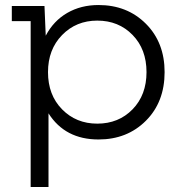

<svg xmlns="http://www.w3.org/2000/svg" viewBox="-20 -550 726 764"><path d="M372 -530Q486 -530 560.5 -455.5Q635 -381 635 -263Q635 -144 560.5 -69.5Q486 5 372 5Q239 5 173 -99V194H102V-466H27V-526H157L162 -408Q193 -467 247.5 -498.5Q302 -530 372 -530ZM367 -58Q452 -58 507.5 -115Q563 -172 563 -263Q563 -354 507.5 -411Q452 -468 367 -468Q283 -468 227 -410.5Q171 -353 171 -263Q171 -172 227 -115Q283 -58 367 -58Z"/></svg>

Font: mBank
Style: Regular
Weight: 400
Designer: Julieta Ulanovsky
Foundry: Julieta Ulanovsky
Version: Version 7.200;PS 007.200;hotconv 1.0.88;makeotf.lib2.5.64775